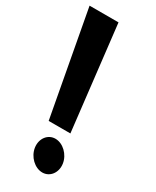

<svg xmlns="http://www.w3.org/2000/svg" viewBox="-285 -884 767 942"><g transform="rotate(30 98.0 -412.5)"><path d="M41 -88C48 -40 90 0 133 0C176 0 206 -40 199 -88C192 -136 150 -176 107 -176C64 -176 34 -136 41 -88ZM34 -235H157L89 -825H-75Z"/></g></svg>

Font: Poland Can Into
Style: Bold
Weight: 700
Foundry: Cannot Into Space Fonts
Version: Version 0.99